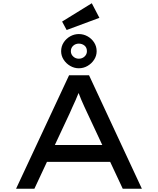

<svg xmlns="http://www.w3.org/2000/svg" viewBox="-20 -1164 974 1184"><path d="M79 0 406 -700H529L855 0H737L517 -470Q509 -487 500 -506.5Q491 -526 482 -547Q473 -568 465 -589.5Q457 -611 450 -632L480 -633Q472 -610 463.5 -588Q455 -566 445.5 -545Q436 -524 427 -504.5Q418 -485 410 -466L192 0ZM222 -166 264 -270H660L683 -166ZM466 -743Q438 -743 413 -757.5Q388 -772 372.5 -796Q357 -820 357 -848Q357 -878 372.5 -902Q388 -926 413 -940Q438 -954 466 -954Q495 -954 520 -940Q545 -926 560.5 -902Q576 -878 576 -848Q576 -820 560.5 -796Q545 -772 520 -757.5Q495 -743 466 -743ZM466 -802Q487 -802 501.5 -815.5Q516 -829 516 -848Q516 -871 501 -883Q486 -895 466 -895Q446 -895 431.5 -882Q417 -869 417 -848Q417 -829 431.5 -815.5Q446 -802 466 -802ZM391 -979 363 -1031 546 -1144 593 -1054Z"/></svg>

Font: Lexend Tera
Style: Regular
Weight: 400
Designer: Bonnie Shaver-Troup, Thomas Jockin
Foundry: Lexend
Version: Version 1.007